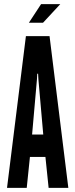

<svg xmlns="http://www.w3.org/2000/svg" viewBox="-20 -910 364 930"><path d="M14 0 105.5 -735H220L311 0H215.5L200 -150H125L109.5 0ZM135.5 -258.5H189.5L166 -526L164.5 -553H160.5L159 -526ZM120 -800 179 -890H272L188.5 -800Z"/></svg>

Font: League Gothic SemiCondensed
Style: Regular
Weight: 400
Width: 4
Designer: The League of Moveable Type
Version: Version 2.001